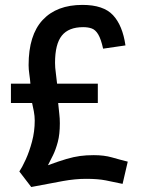

<svg xmlns="http://www.w3.org/2000/svg" viewBox="-20 -747 610 780"><path d="M106.9 12.7 58.6 -50.3Q69.8 -66.9 84.5 -98.9Q99.1 -130.9 110.1 -171.9Q121.1 -212.9 121.1 -257.3Q121.1 -275.4 117.4 -295.2Q113.8 -314.9 110.4 -328.6H24.4V-407.2H103.5Q102.1 -425.8 99.1 -445.8Q96.2 -465.8 96.2 -482.4Q96.2 -604.5 153.3 -665.8Q210.4 -727.1 314.9 -727.1Q400.4 -727.1 439.2 -685.3Q478 -643.6 489.7 -562.5L398.9 -549.3Q390.1 -588.9 378.9 -607.4Q367.7 -626 352.8 -631.3Q337.9 -636.7 317.9 -636.7Q258.8 -636.7 231.2 -602.3Q203.6 -567.9 203.6 -491.7Q203.6 -472.7 206.8 -450.4Q210 -428.2 211.9 -407.2H377.4V-328.6H216.3Q218.8 -302.2 220.9 -284.2Q223.1 -266.1 223.1 -246.1Q223.1 -201.2 214.8 -170.2Q206.5 -139.2 195.6 -116.9Q184.6 -94.7 174.8 -75.7Q219.7 -92.3 249.8 -101.1Q279.8 -109.9 305.2 -113.3Q330.6 -116.7 360.8 -116.7Q402.8 -116.7 434.3 -107.7Q465.8 -98.6 499 -90.3L478 0Q441.4 -7.8 409.7 -14.2Q377.9 -20.5 330.1 -20.5Q285.6 -20.5 235.6 -11.5Q185.5 -2.4 106.9 12.7Z"/></svg>

Font: Pontano Sans
Style: Bold
Weight: 700
Designer: Vernon Adams
Foundry: Vernon Adams
Version: Version 2.001